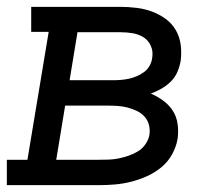

<svg xmlns="http://www.w3.org/2000/svg" viewBox="-30 -540 650 560"><path d="M-10 0V-74H50L112 -447H61V-520H322Q345 -520 369 -517Q393 -514 414 -506Q435 -498 453 -485Q471 -472 482.5 -452.5Q494 -433 497 -409.5Q500 -386 497 -363Q494 -346 487.5 -330.5Q481 -315 468.5 -302.5Q456 -290 441 -281.5Q426 -273 410 -267Q429 -259 446 -246.5Q463 -234 474 -217Q485 -200 488 -178.5Q491 -157 488 -135Q484 -112 472 -90Q460 -68 440.5 -52Q421 -36 398.5 -26Q376 -16 352.5 -10Q329 -4 305.5 -2Q282 0 259 0ZM173 -306H300Q312 -306 323.5 -307Q335 -308 346.5 -310.5Q358 -313 369.5 -318Q381 -323 391 -330.5Q401 -338 407 -349.5Q413 -361 414 -372Q417 -390 410 -406Q403 -422 389 -431Q375 -440 357.5 -443Q340 -446 322 -446H196ZM259 -74Q273 -74 287.5 -74.5Q302 -75 316.5 -78Q331 -81 345.5 -86Q360 -91 373 -99Q386 -107 395 -120.5Q404 -134 406 -148Q408 -163 404 -177Q400 -191 390.5 -201Q381 -211 368 -217Q355 -223 341.5 -226.5Q328 -230 313 -231Q298 -232 283 -232H160L134 -74Z"/></svg>

Font: Iosevka Etoile Oblique
Style: Regular
Weight: 400
Italic angle: -9°
Designer: Belleve Invis
Foundry: Belleve Invis
Version: Version 15.5.2; ttfautohint (v1.8.4)